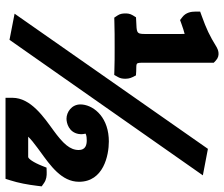

<svg xmlns="http://www.w3.org/2000/svg" viewBox="-78 -629 811 695"><g transform="rotate(90 327.5 -281.5)"><path d="M518.8 -628.6 29.5 71.2 124.2 89.6 614.7 -610.3ZM102.8 -544.3C102.8 -542.6 103 -535.6 103 -530V-400C103 -368.9 97.2 -371 55.8 -369L42.7 -368.3L35.8 -357.3C29.1 -346.6 28.3 -336.2 28.7 -327.3C29 -319 30 -310.4 36.2 -301.1L43.9 -289.6L57.8 -290C87.3 -291 117.7 -291 153 -291C186 -291 206.6 -291 236.2 -290L251.2 -289.5L258.7 -302.6C263.9 -311.7 264.9 -320.3 265 -328.3C265.1 -336.9 264 -345.9 259.4 -355.2L252.9 -368.1L238.5 -369C207.5 -370.8 207 -363.5 207 -400V-649.8L199.2 -657.2C180.8 -674.5 159.1 -664.8 152 -660.9L151.5 -660.6L150.9 -660.3C107.8 -633.8 84.8 -623.3 38.5 -606.5L22 -600.5V-583C22 -568.9 24.8 -549.2 41.7 -536.2L52.6 -527.8L65.5 -532.5C80.9 -538.1 93.3 -542.1 102.8 -544.3ZM409.7 -116.7C425 -116.7 458.9 -124.8 465 -160.9C467.2 -174.3 464.2 -181 463.8 -185.6C464 -185.7 468.7 -190 488 -190C503.7 -190 523 -186.1 523 -161C523 -129.2 500.1 -104.5 451.6 -69.2C405 -35.3 334 12.4 334 79V104H627.3L632.8 86.6C642 57.8 648.4 24.8 652.8 -12L654.6 -26.9L642.3 -35.5C630.1 -44 616.4 -45.4 603.3 -45L586.8 -44.5L580.7 -29.1C567.7 4 554.1 22 548 22H474.8C483.8 12.4 498.5 0.5 515.5 -11.9C519.5 -14.9 523.7 -17.9 528 -21.1C579.1 -58.2 638 -98.7 638 -162C638 -250.7 542.4 -270 492 -270C487.2 -270 482.5 -269.8 478 -269.5C397 -264 358 -209.1 358 -167C358 -135.5 385.8 -116.7 409.7 -116.7Z"/></g></svg>

Font: Linux Libertine Mono O 
Style: Mono Bold
Weight: 400
Designer: Philipp H. Poll
Foundry: Philipp H. Poll
Version: Version 5.1.7